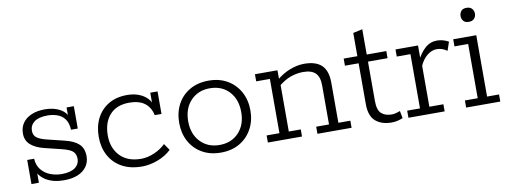

<svg xmlns="http://www.w3.org/2000/svg" viewBox="-51 -819 2895 1091"><g transform="rotate(-10 1396.0 -274.0)"><path d="M246 10Q186 10 144.5 -14.5Q103 -39 86 -90L103 -97V-1H60V-140H100Q102 -102 122.5 -76.5Q143 -51 174.5 -39Q206 -27 240 -27Q290 -27 316.5 -46Q343 -65 343 -98Q343 -123 328 -138.5Q313 -154 265 -166L167 -190Q118 -202 90 -226.5Q62 -251 62 -292Q62 -327 80 -352.5Q98 -378 131 -392Q164 -406 209 -406Q259 -406 296 -385.5Q333 -365 346 -320L332 -316V-395H374V-266H335Q333 -306 316 -328.5Q299 -351 272.5 -360Q246 -369 218 -369Q166 -369 140.5 -349.5Q115 -330 115 -298Q115 -273 132.5 -259Q150 -245 191 -235L289 -211Q343 -198 369.5 -173Q396 -148 396 -103Q396 -68 377.5 -42.5Q359 -17 326 -3.5Q293 10 246 10Z M698 10Q629 10 581 -17Q533 -44 508 -91Q483 -138 483 -198Q483 -259 507 -305.5Q531 -352 575.5 -378.5Q620 -405 682 -405Q719 -405 748.5 -394Q778 -383 798.5 -362Q819 -341 825 -310L815 -309V-395H857V-265H818Q797 -360 687 -360Q614 -360 574.5 -316Q535 -272 535 -197Q535 -125 578 -79.5Q621 -34 700 -34Q737 -34 776 -51Q815 -68 841 -94L867 -56Q835 -25 788 -7.5Q741 10 698 10Z M1152 10Q1090 10 1043.5 -17Q997 -44 972 -91Q947 -138 947 -197Q947 -257 972 -304Q997 -351 1043.5 -378Q1090 -405 1152 -405Q1215 -405 1261 -378Q1307 -351 1332.5 -304Q1358 -257 1358 -197Q1358 -138 1332.5 -91Q1307 -44 1261 -17Q1215 10 1152 10ZM1152 -34Q1221 -34 1263 -79Q1305 -124 1305 -197Q1305 -271 1263 -316Q1221 -361 1152 -361Q1084 -361 1041.5 -316Q999 -271 999 -197Q999 -124 1041.5 -79Q1084 -34 1152 -34Z M1424 0V-41H1498V-354H1419V-395H1549V-340L1537 -336Q1575 -370 1619 -387.5Q1663 -405 1704 -405Q1772 -405 1805 -373Q1838 -341 1838 -272V-41H1907V0H1710V-41H1784V-267Q1784 -315 1761.5 -337.5Q1739 -360 1690 -360Q1655 -360 1618.5 -347.5Q1582 -335 1538 -298L1552 -324V-41H1621V0Z M2137 10Q2079 10 2044.5 -20Q2010 -50 2010 -118V-354H1931V-395H2010V-529L2064 -541V-395H2177V-354H2064V-127Q2064 -74 2086 -54.5Q2108 -35 2145 -35Q2158 -35 2171 -38.5Q2184 -42 2194 -46L2202 -4Q2189 2 2172 6Q2155 10 2137 10Z M2235 0V-41H2309V-354H2230V-395H2360V-301L2350 -305Q2371 -350 2401 -377Q2431 -404 2470 -404Q2504 -404 2537 -386L2520 -336Q2504 -347 2490 -351.5Q2476 -356 2461 -356Q2431 -356 2404.5 -334Q2378 -312 2363 -277V-41H2444V0Z M2568 0V-41H2642V-354H2563V-395H2696V-41H2765V0ZM2668 -477Q2647 -477 2637 -489Q2627 -501 2627 -517Q2627 -534 2637 -546Q2647 -558 2668 -558Q2689 -558 2699.5 -546Q2710 -534 2710 -517Q2710 -501 2699.5 -489Q2689 -477 2668 -477Z"/></g></svg>

Font: Rokkitt Light
Style: Regular
Weight: 300
Version: Version 3.103